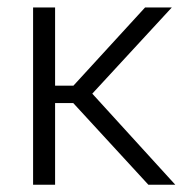

<svg xmlns="http://www.w3.org/2000/svg" viewBox="-20 -508 522 528"><path d="M388 0 181.5 -224.5H121.5V-272.5H182L379 -487.5H452.5L226 -242V-259L462 0ZM71 0V-487.5H131.5V0Z"/></svg>

Font: Anek Latin Medium Light
Style: Regular
Weight: 300
Version: Version 1.003